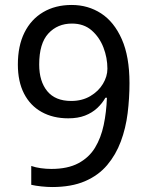

<svg xmlns="http://www.w3.org/2000/svg" viewBox="-20 -744 591 774"><path d="M190 10Q171 10 147 7.5Q123 5 106 1V-75Q123 -69 144.5 -66Q166 -63 187 -63Q253 -63 296 -86Q339 -109 363 -148.5Q387 -188 398 -240Q409 -292 411 -350H405Q392 -327 371.5 -308Q351 -289 322.5 -278Q294 -267 255 -267Q194 -267 148 -292.5Q102 -318 77 -366.5Q52 -415 52 -484Q52 -559 78.5 -612.5Q105 -666 154 -695Q203 -724 269 -724Q335 -724 387.5 -690Q440 -656 471 -586Q502 -516 502 -409Q502 -348 494.5 -287.5Q487 -227 467 -173.5Q447 -120 412 -78.5Q377 -37 322.5 -13.5Q268 10 190 10ZM267 -337Q311 -337 344 -356.5Q377 -376 395 -406Q413 -436 413 -467Q413 -511 397 -552.5Q381 -594 349.5 -621.5Q318 -649 270 -649Q212 -649 175 -609Q138 -569 138 -484Q138 -416 170.5 -376.5Q203 -337 267 -337Z"/></svg>

Font: lbangla85
Style: Book
Weight: 400
Designer: Jelle Bosma - Monotype Design Team
Foundry: Monotype Imaging Inc.
Version: Version 2.003